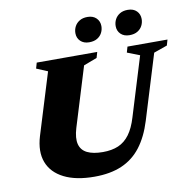

<svg xmlns="http://www.w3.org/2000/svg" viewBox="-95 -983 1099 1094"><g transform="rotate(-10 454.5 -436.0)"><path d="M310 -276.5Q293 -220 302.2 -184.2Q311.5 -148.5 345.5 -131.8Q379.5 -115 436 -115Q488 -115 525.8 -131.2Q563.5 -147.5 590.5 -184Q617.5 -220.5 635.5 -281L740 -621.5L668 -649.5L677.5 -682.5H909L899.5 -649.5L821.5 -622L706.5 -247.5Q679 -158.5 634 -100.2Q589 -42 522.8 -13.5Q456.5 15 364.5 15Q257.5 15 188.8 -19.8Q120 -54.5 96 -117.5Q72 -180.5 98 -267L207.5 -622.5L143 -649.5L152.5 -682.5H502.5L493 -649.5L415.5 -620ZM467.5 -744.5Q436 -744.5 417.2 -762.8Q398.5 -781 398.5 -809Q398.5 -830 408 -848Q417.5 -866 436 -877.2Q454.5 -888.5 482 -888.5Q514 -888.5 532.8 -870Q551.5 -851.5 551.5 -823.5Q551.5 -803 542.2 -785Q533 -767 514.5 -755.8Q496 -744.5 467.5 -744.5ZM701 -744.5Q669 -744.5 650.2 -762.8Q631.5 -781 631.5 -809Q631.5 -830 641 -848Q650.5 -866 669 -877.2Q687.5 -888.5 715 -888.5Q747.5 -888.5 766 -870Q784.5 -851.5 784.5 -823.5Q784.5 -803 775.2 -785Q766 -767 747.5 -755.8Q729 -744.5 701 -744.5Z"/></g></svg>

Font: Newsreader ExtraBold
Style: Italic
Weight: 800
Italic angle: -17°
Designer: Hugues Gentile
Foundry: Production Type
Version: Version 1.003